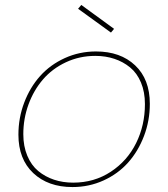

<svg xmlns="http://www.w3.org/2000/svg" viewBox="-20 -757 687 784"><path d="M591.8 -333Q591.8 -264.2 568.1 -201.9Q544.4 -139.6 503.4 -93.5Q462.4 -47.4 403.1 -20.3Q343.8 6.8 275.9 6.8Q176.3 6.8 115.7 -50.3Q55.2 -107.4 55.2 -207Q55.2 -275.9 78.9 -338.1Q102.5 -400.4 143.8 -446.5Q185.1 -492.7 244.6 -519.8Q304.2 -546.9 372.1 -546.9Q471.7 -546.9 531.7 -490.2Q591.8 -433.6 591.8 -333ZM75.2 -209Q75.2 -159.7 91.6 -120.8Q107.9 -82 136.2 -58.6Q164.6 -35.2 200.7 -23.2Q236.8 -11.2 278.8 -11.2Q364.7 -11.2 432.4 -55.7Q500 -100.1 535.9 -172.9Q571.8 -245.6 571.8 -332Q571.8 -381.3 555.7 -419.9Q539.6 -458.5 511.2 -481.7Q482.9 -504.9 447 -516.8Q411.1 -528.8 369.1 -528.8Q304.7 -528.8 249 -502.7Q193.4 -476.6 155.5 -432.6Q117.7 -388.7 96.4 -330.6Q75.2 -272.5 75.2 -209ZM298.8 -721.2 312 -736.8 445.8 -639.2 433.1 -624Z"/></svg>

Font: SVN-Poppins Thin
Style: Italic
Weight: 100
Italic angle: -10°
Designer: Ninad Kale (Devanagari), Jonny Pinhorn (Latin)
Foundry: Indian Type Foundry
Version: Version 3.002 2017